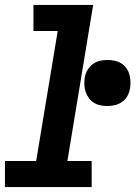

<svg xmlns="http://www.w3.org/2000/svg" viewBox="-33 -755 553 775"><path d="M-13 0V-105H113L200 -630H102V-735H343L239 -105H337V0ZM400 -327Q386 -327 371.5 -330Q357 -333 345.5 -340.5Q334 -348 325.5 -359.5Q317 -371 312.5 -384.5Q308 -398 307.5 -413Q307 -428 309 -442Q312 -458 320 -472Q328 -486 341.5 -496Q355 -506 370 -509.5Q385 -513 401 -513Q415 -513 429.5 -510Q444 -507 456 -499.5Q468 -492 476.5 -480.5Q485 -469 489 -455.5Q493 -442 493.5 -427Q494 -412 492 -398Q489 -382 481.5 -368Q474 -354 460 -344Q446 -334 431 -330.5Q416 -327 400 -327Z"/></svg>

Font: Iosevka Term Curly XBd Obl
Style: Regular
Weight: 800
Italic angle: -9°
Designer: Belleve Invis
Foundry: Belleve Invis
Version: Version 32.3.0